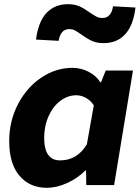

<svg xmlns="http://www.w3.org/2000/svg" viewBox="-20 -884 667 917"><path d="M24 -210Q24 -306 66 -386.5Q108 -467 177.5 -513.5Q247 -560 326 -560Q367 -560 403.5 -541Q440 -522 460 -490H462L485 -547H615L525 0H392L391 -70H388Q350 -32 300 -9.5Q250 13 204 13Q122 13 73 -44.5Q24 -102 24 -210ZM395 -195 428 -381Q413 -404 390.5 -416.5Q368 -429 344 -429Q304 -429 268.5 -402.5Q233 -376 212 -329Q191 -282 191 -225Q191 -118 267 -118Q349 -118 395 -195ZM370 -718Q349 -733 337.5 -739Q326 -745 311 -745Q269 -745 260 -689L152 -695Q163 -781 202.5 -822.5Q242 -864 304 -864Q337 -864 360 -853.5Q383 -843 409 -824Q428 -811 441 -804.5Q454 -798 469 -798Q511 -798 520 -854L627 -848Q617 -763 578 -720.5Q539 -678 475 -678Q443 -678 420.5 -688Q398 -698 370 -718Z"/></svg>

Font: Nebula Sans Bold
Style: Regular
Weight: 700
Italic angle: -9°
Designer: Paul D. Hunt for Adobe (as Source Sans)
Foundry: Nebula Entertainment & Broadcasting LLC
Version: Version 1.010